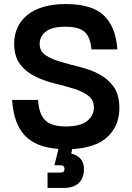

<svg xmlns="http://www.w3.org/2000/svg" viewBox="-20 -729 650 949"><path d="M269 7Q157 -1 102 -60Q47 -119 40 -235H168Q173 -163 204.5 -133.5Q236 -104 305 -104Q377 -104 410.5 -131Q444 -158 444 -197Q444 -236 415 -257Q386 -278 342 -291.5Q298 -305 247 -317.5Q196 -330 152 -352Q108 -374 79 -412Q50 -450 50 -514Q50 -556 66 -591.5Q82 -627 113.5 -653.5Q145 -680 193 -694.5Q241 -709 305 -709Q433 -709 492.5 -653.5Q552 -598 560 -485H432Q427 -545 398.5 -571Q370 -597 304 -597Q236 -597 206 -572.5Q176 -548 176 -513Q176 -476 205 -456.5Q234 -437 278 -424Q322 -411 373 -398.5Q424 -386 468 -363.5Q512 -341 541 -301.5Q570 -262 570 -195Q570 -109 513 -54Q456 1 337 8L332 30Q364 38 379.5 57.5Q395 77 395 106Q395 151 369.5 175.5Q344 200 294 200H215V124H280Q299 124 299 106Q299 90 283 88H249Z"/></svg>

Font: PT Root UI Web Bold
Style: Regular
Weight: 700
Designer: Vitaly Kuzmin
Foundry: ParaType Ltd.
Version: Version 1.000W